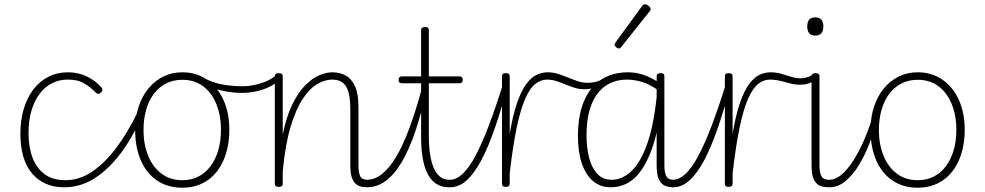

<svg xmlns="http://www.w3.org/2000/svg" viewBox="-20 -856 4591 895"><path d="M280 17Q184 17 129.5 -47.5Q75 -112 75 -233Q75 -294 90 -346Q105 -398 134 -437Q163 -476 204.5 -497.5Q246 -519 298 -519Q345 -519 386 -499Q427 -479 455 -446Q457 -442 457.5 -437Q458 -432 450 -424Q443 -417 437 -418.5Q431 -420 427 -424Q397 -454 368.5 -469.5Q340 -485 295 -485Q256 -485 222.5 -468Q189 -451 164.5 -418.5Q140 -386 126.5 -340Q113 -294 113 -236Q113 -171 131.5 -121.5Q150 -72 188 -44Q226 -16 285 -16Q294 -16 298 -11Q302 -6 301 0.5Q300 7 294.5 12Q289 17 280 17Z M280 17Q271 17 266.5 12Q262 7 262.5 0.5Q263 -6 268.5 -11Q274 -16 285 -16Q349 -16 408 -55Q467 -94 521 -165.5Q575 -237 623 -336Q627 -342 633.5 -341.5Q640 -341 644.5 -336Q649 -331 645 -321Q599 -216 542 -140.5Q485 -65 419.5 -24Q354 17 280 17Z M830 19Q761 19 711.5 -15Q662 -49 636 -109.5Q610 -170 610 -250Q610 -310 626.5 -359.5Q643 -409 672.5 -444.5Q702 -480 742 -499.5Q782 -519 830 -519Q895 -519 944.5 -485Q994 -451 1021.5 -390.5Q1049 -330 1049 -250Q1049 -202 1039 -160.5Q1029 -119 1010.5 -86Q992 -53 965.5 -29.5Q939 -6 905 6.5Q871 19 830 19ZM830 -16Q872 -16 905 -33Q938 -50 961.5 -81.5Q985 -113 997.5 -156Q1010 -199 1010 -250Q1010 -319 988 -372Q966 -425 926 -454.5Q886 -484 830 -484Q788 -484 754.5 -467Q721 -450 697.5 -419Q674 -388 661.5 -345Q649 -302 649 -250Q649 -182 671 -129Q693 -76 733.5 -46Q774 -16 830 -16Z M1108 -423Q1064 -423 1017 -433Q970 -443 917 -470Q911 -473 910 -478Q909 -483 911 -488Q913 -493 917.5 -495Q922 -497 928 -494Q969 -471 1015 -462.5Q1061 -454 1111 -454Q1139 -454 1168.5 -460.5Q1198 -467 1224 -478.5Q1250 -490 1266 -505Q1271 -511 1276 -510.5Q1281 -510 1284.5 -505.5Q1288 -501 1287.5 -494.5Q1287 -488 1281 -481Q1258 -461 1229 -448Q1200 -435 1169 -429Q1138 -423 1108 -423Z M1692 17Q1672 17 1657 12Q1642 7 1632.5 -5Q1623 -17 1618 -35.5Q1613 -54 1613 -81V-346Q1613 -393 1605 -424Q1597 -455 1578.5 -470Q1560 -485 1528 -485Q1496 -485 1461 -465.5Q1426 -446 1393.5 -398.5Q1361 -351 1335.5 -268Q1310 -185 1298 -58V0Q1298 8 1293.5 11.5Q1289 15 1279 15Q1270 15 1265.5 11.5Q1261 8 1261 0V-500Q1261 -508 1265.5 -511.5Q1270 -515 1279 -515Q1289 -515 1293.5 -511.5Q1298 -508 1298 -500V-229Q1315 -313 1342.5 -369Q1370 -425 1402.5 -458Q1435 -491 1468 -505Q1501 -519 1529 -519Q1563 -519 1590.5 -504.5Q1618 -490 1634.5 -454.5Q1651 -419 1651 -356V-83Q1651 -52 1659 -35Q1667 -18 1692 -18Q1700 -18 1703.5 -12.5Q1707 -7 1707 -0.5Q1707 6 1703 11.5Q1699 17 1692 17Z M1690 17Q1681 17 1676 11.5Q1671 6 1671 -0.5Q1671 -7 1676 -12.5Q1681 -18 1690 -18Q1726 -18 1759 -43.5Q1792 -69 1823.5 -120Q1855 -171 1885 -250Q1915 -329 1944 -435Q1946 -442 1952 -443.5Q1958 -445 1963 -441.5Q1968 -438 1967 -430Q1944 -326 1916 -243.5Q1888 -161 1854 -102.5Q1820 -44 1779 -13.5Q1738 17 1690 17Z M2073 17Q2040 17 2015.5 2Q1991 -13 1975 -42.5Q1959 -72 1951 -115Q1943 -158 1943 -215V-468H1853Q1845 -468 1841.5 -472Q1838 -476 1838 -483Q1838 -491 1841.5 -495.5Q1845 -500 1853 -500H1943V-715Q1943 -723 1947.5 -726.5Q1952 -730 1962 -730Q1971 -730 1975 -726.5Q1979 -723 1979 -715V-500H2122Q2130 -500 2133.5 -495.5Q2137 -491 2137 -483Q2137 -476 2133.5 -472Q2130 -468 2122 -468H1979V-221Q1979 -176 1984.5 -138.5Q1990 -101 2001.5 -74Q2013 -47 2031 -32.5Q2049 -18 2074 -18Q2083 -18 2087 -12.5Q2091 -7 2091 -0.5Q2091 6 2086.5 11.5Q2082 17 2073 17Z M2078 17Q2069 17 2064 11.5Q2059 6 2059 -0.5Q2059 -7 2064 -12.5Q2069 -18 2078 -18Q2107 -18 2136.5 -45.5Q2166 -73 2196 -129Q2226 -185 2258.5 -270.5Q2291 -356 2327 -471Q2329 -479 2335 -480.5Q2341 -482 2346 -478Q2351 -474 2348 -464Q2319 -353 2288.5 -264Q2258 -175 2225.5 -112.5Q2193 -50 2156.5 -16.5Q2120 17 2078 17Z M2337 15Q2328 15 2324 11.5Q2320 8 2320 0V-500Q2320 -508 2324 -511.5Q2328 -515 2337 -515Q2347 -515 2351.5 -511.5Q2356 -508 2356 -500V-232Q2371 -322 2391 -378.5Q2411 -435 2434 -465.5Q2457 -496 2482 -507.5Q2507 -519 2533 -519Q2540 -519 2543 -514Q2546 -509 2545 -502Q2544 -495 2540.5 -490Q2537 -485 2530 -485Q2501 -485 2475.5 -465Q2450 -445 2428.5 -396.5Q2407 -348 2389 -263Q2371 -178 2356 -48V0Q2356 8 2351.5 11.5Q2347 15 2337 15Z M2704 -440Q2680 -440 2658 -447Q2636 -454 2615.5 -462.5Q2595 -471 2574 -478Q2553 -485 2529 -485Q2521 -485 2517 -490Q2513 -495 2513 -502Q2513 -509 2518 -514Q2523 -519 2532 -519Q2558 -519 2581.5 -511.5Q2605 -504 2628 -494.5Q2651 -485 2673.5 -477.5Q2696 -470 2720 -470Q2735 -470 2752.5 -473.5Q2770 -477 2786 -486Q2791 -489 2795.5 -486.5Q2800 -484 2801.5 -479Q2803 -474 2802 -469Q2801 -464 2796 -461Q2778 -453 2760.5 -448.5Q2743 -444 2729 -442Q2715 -440 2704 -440Z M2827 17Q2779 17 2745 -11.5Q2711 -40 2692.5 -93.5Q2674 -147 2674 -223Q2674 -275 2683 -320.5Q2692 -366 2710.5 -402.5Q2729 -439 2757 -465Q2785 -491 2822.5 -505Q2860 -519 2907 -519Q2944 -519 2977 -508Q3010 -497 3047 -474V-436Q3006 -465 2969.5 -475Q2933 -485 2904 -485Q2868 -485 2838 -474Q2808 -463 2785 -441.5Q2762 -420 2746 -388.5Q2730 -357 2722 -316Q2714 -275 2714 -224Q2714 -170 2725.5 -123Q2737 -76 2763 -47Q2789 -18 2832 -18Q2879 -18 2921 -56Q2963 -94 2994.5 -179Q3026 -264 3041 -404L3061 -341Q3041 -212 3007.5 -133Q2974 -54 2929 -18.5Q2884 17 2827 17ZM3119 17Q3099 17 3084 11.5Q3069 6 3059.5 -6Q3050 -18 3045.5 -37Q3041 -56 3041 -83V-500Q3041 -508 3045.5 -511.5Q3050 -515 3060 -515Q3069 -515 3073 -511.5Q3077 -508 3077 -500V-84Q3077 -51 3086 -34.5Q3095 -18 3119 -18Q3127 -18 3130.5 -12.5Q3134 -7 3134 -0.5Q3134 6 3130.5 11.5Q3127 17 3119 17Z M3117 17Q3108 17 3103 11.5Q3098 6 3098 -0.5Q3098 -7 3103 -12.5Q3108 -18 3117 -18Q3146 -18 3175.5 -45.5Q3205 -73 3235 -129Q3265 -185 3297.5 -270.5Q3330 -356 3366 -471Q3368 -479 3374 -480.5Q3380 -482 3385 -478Q3390 -474 3387 -464Q3358 -353 3327.5 -264Q3297 -175 3264.5 -112.5Q3232 -50 3195.5 -16.5Q3159 17 3117 17Z M2864 -630Q2859 -630 2852 -636Q2845 -642 2845 -648Q2845 -650 2846.5 -652.5Q2848 -655 2849 -658L2974 -829Q2977 -833 2980 -834.5Q2983 -836 2987 -836Q2992 -836 2998 -832.5Q3004 -829 3008.5 -824Q3013 -819 3013 -814Q3013 -811 3012 -809Q3011 -807 3008 -803L2875 -636Q2871 -630 2864 -630Z M3376 15Q3367 15 3363 11.5Q3359 8 3359 0V-500Q3359 -508 3363 -511.5Q3367 -515 3376 -515Q3386 -515 3390.5 -511.5Q3395 -508 3395 -500V-232Q3410 -322 3430 -378.5Q3450 -435 3473 -465.5Q3496 -496 3521 -507.5Q3546 -519 3572 -519Q3579 -519 3582 -514Q3585 -509 3584 -502Q3583 -495 3579.5 -490Q3576 -485 3569 -485Q3540 -485 3514.5 -465Q3489 -445 3467.5 -396.5Q3446 -348 3428 -263Q3410 -178 3395 -48V0Q3395 8 3390.5 11.5Q3386 15 3376 15Z M3711 -461Q3687 -461 3664 -467Q3641 -473 3617 -479Q3593 -485 3566 -485Q3560 -485 3557 -490Q3554 -495 3554 -502Q3554 -509 3558 -514Q3562 -519 3571 -519Q3598 -519 3622 -512Q3646 -505 3668.5 -498Q3691 -491 3713 -491Q3725 -491 3738 -494.5Q3751 -498 3765 -505Q3771 -508 3775.5 -503.5Q3780 -499 3782 -492.5Q3784 -486 3779 -483Q3761 -470 3744.5 -465.5Q3728 -461 3711 -461Z M3843 17Q3823 17 3808 12Q3793 7 3783 -5Q3773 -17 3768 -35.5Q3763 -54 3763 -81V-500Q3763 -508 3768 -511.5Q3773 -515 3781 -515Q3791 -515 3795.5 -511.5Q3800 -508 3800 -500V-83Q3800 -52 3809 -35Q3818 -18 3843 -18Q3851 -18 3854 -12.5Q3857 -7 3857 -0.5Q3857 6 3853.5 11.5Q3850 17 3843 17ZM3780 -690Q3761 -690 3752 -701Q3743 -712 3743 -733Q3743 -754 3752 -764.5Q3761 -775 3780 -775Q3799 -775 3808.5 -764.5Q3818 -754 3818 -733Q3818 -711 3808.5 -700.5Q3799 -690 3780 -690Z M3846 17Q3837 17 3832 11.5Q3827 6 3827 -0.5Q3827 -7 3832 -12.5Q3837 -18 3846 -18Q3875 -18 3903.5 -42.5Q3932 -67 3958 -108Q3984 -149 4006 -199Q4028 -249 4044 -301Q4047 -308 4052.5 -309Q4058 -310 4062.5 -306.5Q4067 -303 4065 -294Q4055 -247 4035 -193Q4015 -139 3986.5 -91Q3958 -43 3922.5 -13Q3887 17 3846 17Z M4258 19Q4189 19 4139.5 -15Q4090 -49 4064 -109.5Q4038 -170 4038 -250Q4038 -310 4054.5 -359.5Q4071 -409 4100.5 -444.5Q4130 -480 4170 -499.5Q4210 -519 4258 -519Q4323 -519 4372.5 -485Q4422 -451 4449.5 -390.5Q4477 -330 4477 -250Q4477 -202 4467 -160.5Q4457 -119 4438.5 -86Q4420 -53 4393.5 -29.5Q4367 -6 4333 6.5Q4299 19 4258 19ZM4258 -16Q4300 -16 4333 -33Q4366 -50 4389.5 -81.5Q4413 -113 4425.5 -156Q4438 -199 4438 -250Q4438 -319 4416 -372Q4394 -425 4354 -454.5Q4314 -484 4258 -484Q4216 -484 4182.5 -467Q4149 -450 4125.5 -419Q4102 -388 4089.5 -345Q4077 -302 4077 -250Q4077 -182 4099 -129Q4121 -76 4161.5 -46Q4202 -16 4258 -16Z"/></svg>

Font: Playwrite FR Moderne Thin
Style: Regular
Weight: 250
Version: Version 1.002